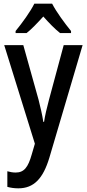

<svg xmlns="http://www.w3.org/2000/svg" viewBox="-20 -786 473 1046"><path d="M264 -766H167C146 -723 101 -661 65 -617V-606H125C152 -627 184 -661 216 -696C247 -661 278 -629 307 -606H367V-617C332 -660 287 -721 264 -766ZM3 -540 170 -3 153 55C133 126 111 154 65 154C50 154 33 151 20 147V232C38 237 57 240 80 240C165 240 215 186 249 73L430 -540H327L247 -243C235 -198 225 -156 220 -122H216C210 -162 200 -203 190 -243L107 -540Z"/></svg>

Font: Noto Sans Armenian Condensed Medium
Style: Regular
Weight: 500
Width: 3
Designer: Monotype Design Team
Foundry: Monotype Imaging Inc.
Version: Version 2.008